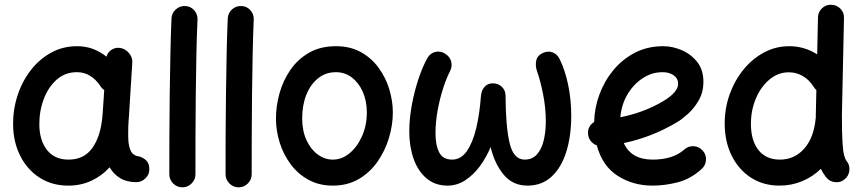

<svg xmlns="http://www.w3.org/2000/svg" viewBox="-20 -740 3665 815"><path d="M558.1 33.2Q518.1 33.2 490.2 16.4Q462.4 -0.5 445.3 -29.8Q412.1 6.8 367.7 27.3Q323.2 47.9 270 47.9Q200.7 47.9 148.2 14.2Q95.7 -19.5 66.2 -77.9Q36.6 -136.2 35.6 -209Q34.7 -273.4 54 -333.3Q73.2 -393.1 109.6 -440.7Q146 -488.3 196.3 -516.1Q246.6 -543.9 307.1 -543.9Q343.3 -543.9 374 -532.5Q404.8 -521 432.1 -499.5Q437 -518.1 453.1 -528.6Q469.2 -539.1 489.3 -536.6Q512.2 -533.2 527.6 -514.6Q543 -496.1 541.5 -474.1L527.3 -245.6Q526.9 -236.3 525.9 -227.1Q524.4 -206.5 524.2 -182.6Q523.9 -158.7 524.9 -143.6Q526.4 -117.7 535.9 -98.1Q545.4 -78.6 575.2 -74.7Q589.4 -69.8 601.6 -58.1Q613.8 -46.4 613.8 -22Q614.3 0.5 597.7 16.8Q581.1 33.2 558.1 33.2ZM271 -62.5Q336.4 -62.5 371.6 -111.3Q406.7 -160.2 414.6 -243.7Q415 -247.6 415 -251Q415 -253.9 415.5 -256.3Q416 -258.8 416 -261.2L422.4 -357.9Q411.6 -365.2 405.3 -376Q387.7 -402.3 362.8 -418Q337.9 -433.6 306.2 -433.6Q255.9 -433.6 219.7 -401.1Q183.6 -368.7 164.8 -316.9Q146 -265.1 147 -207.5Q148.4 -142.1 180.4 -102.3Q212.4 -62.5 271 -62.5Z M765.6 -714.4Q788.6 -713.9 804 -696.8Q819.3 -679.7 818.4 -656.7Q815.4 -594.7 813.7 -512Q812 -429.2 811 -338.4Q810.1 -247.6 809.8 -159.7Q809.6 -71.8 809.6 0Q809.6 22.5 793.2 38.8Q776.9 55.2 753.9 55.2Q731.4 55.2 715.1 38.8Q698.7 22.5 698.7 0Q698.7 -72.3 699 -160.2Q699.2 -248 700.4 -339.4Q701.7 -430.7 703.4 -514.4Q705.1 -598.1 708 -661.6Q709 -684.6 726.1 -700Q743.2 -715.3 765.6 -714.4Z M1004.4 -714.4Q1027.3 -713.9 1042.7 -696.8Q1058.1 -679.7 1057.1 -656.7Q1054.2 -594.7 1052.5 -512Q1050.8 -429.2 1049.8 -338.4Q1048.8 -247.6 1048.6 -159.7Q1048.3 -71.8 1048.3 0Q1048.3 22.5 1032 38.8Q1015.6 55.2 992.7 55.2Q970.2 55.2 953.9 38.8Q937.5 22.5 937.5 0Q937.5 -72.3 937.7 -160.2Q938 -248 939.2 -339.4Q940.4 -430.7 942.1 -514.4Q943.8 -598.1 946.8 -661.6Q947.8 -684.6 964.8 -700Q981.9 -715.3 1004.4 -714.4Z M1405.8 -543.9Q1466.8 -543.9 1512.2 -518.6Q1557.6 -493.2 1587.6 -451.7Q1617.7 -410.2 1632.6 -360.6Q1647.5 -311 1647.5 -262.7Q1647.5 -209.5 1631.1 -154.8Q1614.7 -100.1 1582.8 -54.2Q1550.8 -8.3 1503.2 19.8Q1455.6 47.9 1392.6 47.9Q1334.5 47.9 1289.6 23.2Q1244.6 -1.5 1213.9 -42.7Q1183.1 -84 1167.2 -134.8Q1151.4 -185.5 1151.4 -237.3Q1151.4 -290 1166.5 -344.2Q1181.6 -398.4 1212.9 -443.6Q1244.1 -488.8 1292.2 -516.4Q1340.3 -543.9 1405.8 -543.9ZM1405.8 -433.6Q1362.8 -433.6 1330.6 -408Q1298.3 -382.3 1280.5 -338.1Q1262.7 -293.9 1262.7 -237.3Q1262.7 -185.5 1280.5 -146.2Q1298.3 -106.9 1328.1 -84.7Q1357.9 -62.5 1392.6 -62.5Q1431.2 -62.5 1463.9 -89.6Q1496.6 -116.7 1516.8 -162.1Q1537.1 -207.5 1537.1 -262.7Q1537.1 -310.5 1520.3 -349.4Q1503.4 -388.2 1473.9 -410.9Q1444.3 -433.6 1405.8 -433.6Z M1871.6 -510.7Q1890.1 -498.5 1895.3 -478.5Q1900.4 -458.5 1890.6 -438.5Q1875.5 -409.7 1861.3 -366.2Q1847.2 -322.8 1837.9 -272.7Q1828.6 -222.7 1828.6 -173.3Q1828.6 -123 1844.5 -92.8Q1860.4 -62.5 1898.9 -62.5Q1936.5 -62.5 1961.7 -98.6Q1986.8 -134.8 2001.5 -196Q2016.1 -257.3 2021.5 -333Q2023.9 -357.4 2037.6 -372.1Q2051.3 -386.7 2072.3 -386.2Q2095.2 -386.2 2110.6 -371.1Q2126 -356 2126 -333.5Q2126.5 -203.6 2143.1 -133.1Q2159.7 -62.5 2207 -62.5Q2239.7 -62.5 2259.5 -85Q2279.3 -107.4 2288.1 -144.5Q2296.9 -181.6 2296.9 -225.1Q2296.9 -280.8 2285.4 -339.6Q2273.9 -398.4 2258.8 -439.9Q2251.5 -463.9 2256.6 -484.6Q2261.7 -505.4 2285.2 -515.6Q2306.6 -524.9 2325.9 -517.6Q2345.2 -510.3 2355.5 -489.3Q2378.9 -441.9 2391.8 -379.4Q2404.8 -316.9 2404.8 -248.5Q2404.8 -163.6 2384 -96.4Q2363.3 -29.3 2321.8 9.3Q2280.3 47.9 2218.8 47.9Q2156.2 47.9 2117.7 1Q2079.1 -45.9 2062.5 -115.7Q2044.9 -72.8 2017.6 -35.4Q1990.2 2 1955.3 24.9Q1920.4 47.9 1879.4 47.9Q1827.1 47.9 1790.8 17.3Q1754.4 -13.2 1735.8 -65.4Q1717.3 -117.7 1717.3 -182.1Q1717.3 -235.4 1728 -293.7Q1738.8 -352.1 1756.3 -404.8Q1773.9 -457.5 1793.9 -493.2Q1806.2 -514.6 1828.4 -519.8Q1850.6 -524.9 1871.6 -510.7Z M2958.5 -22.9Q2912.1 19.5 2857.4 33.7Q2802.7 47.9 2750 47.9Q2667.5 47.9 2602.3 6.6Q2537.1 -34.7 2513.2 -123Q2498 -128.4 2487.5 -141.6Q2477.1 -154.8 2476.1 -171.9Q2474.1 -204.6 2502 -222.2Q2503.4 -281.7 2524.4 -338.9Q2545.4 -396 2583.7 -442.4Q2622.1 -488.8 2675.5 -516.4Q2729 -543.9 2795.4 -543.9Q2834 -543.9 2873.3 -527.3Q2912.6 -510.7 2939.2 -477.3Q2965.8 -443.8 2965.8 -393.1Q2965.8 -348.1 2945.8 -313.7Q2925.8 -279.3 2899.7 -256.1Q2873.5 -232.9 2855.5 -222.2Q2746.6 -157.2 2627.9 -132.8Q2659.2 -62.5 2750 -62.5Q2836.9 -62.5 2884.3 -105Q2901.4 -120.6 2924.3 -119.4Q2947.3 -118.2 2962.4 -101.1Q2978 -84.5 2976.8 -61.3Q2975.6 -38.1 2958.5 -22.9ZM2792.5 -433.6Q2747.1 -433.6 2708 -408Q2668.9 -382.3 2643.3 -338.9Q2617.7 -295.4 2613.3 -242.2Q2662.6 -252 2708.3 -269Q2753.9 -286.1 2794.4 -310.1Q2858.4 -348.1 2858.4 -384.3Q2858.4 -407.2 2839.6 -420.4Q2820.8 -433.6 2792.5 -433.6Z M3330.1 -543.9Q3394 -543.9 3448.7 -509.3L3452.1 -666Q3452.6 -689 3469.2 -704.8Q3485.8 -720.7 3508.8 -719.7Q3531.7 -719.2 3547.6 -702.9Q3563.5 -686.5 3562.5 -663.6L3553.7 -249Q3553.7 -174.3 3556.2 -135.7Q3558.6 -97.2 3563 -81.1Q3567.4 -64.9 3573.2 -57.1Q3587.9 -40 3585.4 -16.6Q3583 6.8 3565.4 21Q3548.3 35.6 3524.9 33.2Q3501.5 30.8 3487.3 13.2Q3473.6 -3.9 3464.4 -23.4Q3429.7 10.7 3384.5 29.3Q3339.4 47.9 3289.1 47.9Q3219.7 47.9 3167.2 13.7Q3114.7 -20.5 3085.4 -80.1Q3056.2 -139.6 3056.2 -216.3Q3056.2 -280.3 3077.1 -339.1Q3098.1 -397.9 3135.5 -444.1Q3172.9 -490.2 3222.7 -517.1Q3272.5 -543.9 3330.1 -543.9ZM3167.5 -214.4Q3167.5 -143.6 3199.5 -103Q3231.4 -62.5 3290.5 -62.5Q3352.1 -62.5 3393.3 -108.6Q3434.6 -154.8 3442.4 -237.3Q3442.4 -239.3 3442.9 -240.7Q3442.9 -245.1 3442.9 -250L3445.3 -357.9Q3437 -364.7 3432.1 -374Q3414.1 -401.9 3387.2 -417.5Q3360.4 -433.1 3328.6 -433.1Q3282.7 -433.1 3246.1 -402.3Q3209.5 -371.6 3188.5 -321.8Q3167.5 -272 3167.5 -214.4Z"/></svg>

Font: Mikhak-FD SemiBold
Style: Regular
Weight: 600
Designer: Amin Abedi
Version: Version 3.2